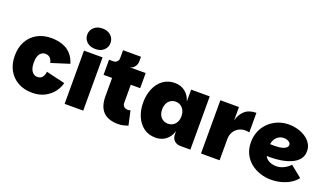

<svg xmlns="http://www.w3.org/2000/svg" viewBox="-75 -1362 3258 1901"><g transform="rotate(20 1554.0 -411.5)"><path d="M308 7Q224 7 160 -28.5Q96 -64 60 -128.5Q24 -193 24 -281Q24 -367 59 -431.5Q94 -496 158 -532Q222 -568 308 -568Q344 -568 382.5 -561Q421 -554 457 -535.5Q493 -517 522.5 -482.5Q552 -448 569 -392L379 -332Q372 -364 353.5 -382.5Q335 -401 304 -401Q280 -401 262 -387.5Q244 -374 234 -347.5Q224 -321 224 -281Q224 -242 234 -214.5Q244 -187 262 -172.5Q280 -158 304 -158Q342 -158 359 -183Q376 -208 378 -239L577 -192Q566 -143 531.5 -97.5Q497 -52 441.5 -22.5Q386 7 308 7Z M651 0V-561H847V0ZM750 -614Q695 -614 661 -644.5Q627 -675 627 -721Q627 -768 661 -799Q695 -830 750 -830Q805 -830 838.5 -799Q872 -768 872 -721Q872 -675 838.5 -644.5Q805 -614 750 -614Z M1217 7Q1110 7 1057.5 -47Q1005 -101 1005 -209V-402H915V-561H1301V-402H1202V-209Q1202 -187 1218 -172.5Q1234 -158 1258 -158Q1265 -158 1272 -159.5Q1279 -161 1286 -163L1319 -13Q1297 -6 1271.5 0.5Q1246 7 1217 7ZM960 -515V-561Q983 -561 998 -576Q1013 -591 1013 -614V-697H1202V-644Q1202 -629 1194.5 -611Q1187 -593 1172 -579Q1157 -565 1134 -561Z M1609 7Q1535 7 1483 -32Q1431 -71 1404 -136.5Q1377 -202 1377 -280Q1377 -358 1404 -423.5Q1431 -489 1483 -528.5Q1535 -568 1609 -568Q1671 -568 1716.5 -533Q1762 -498 1780 -435V-561H1976V0H1876Q1830 0 1805 -25Q1780 -50 1780 -96V-125Q1762 -62 1716.5 -27.5Q1671 7 1609 7ZM1678 -165Q1707 -165 1730 -179Q1753 -193 1766.5 -218.5Q1780 -244 1780 -280Q1780 -316 1766.5 -342Q1753 -368 1730 -382.5Q1707 -397 1678 -397Q1649 -397 1626 -382.5Q1603 -368 1590 -342Q1577 -316 1577 -280Q1577 -244 1590 -218.5Q1603 -193 1626 -179Q1649 -165 1678 -165Z M2088 0V-561H2284V0ZM2261 -221 2284 -420Q2301 -488 2346 -527Q2391 -566 2466 -566V-360Q2454 -363 2443 -364Q2432 -365 2421 -365Q2386 -365 2354.5 -348Q2323 -331 2303.5 -299Q2284 -267 2284 -221Z M2825 7Q2767 7 2711.5 -11Q2656 -29 2611.5 -64.5Q2567 -100 2540.5 -153Q2514 -206 2514 -276Q2514 -340 2537 -393.5Q2560 -447 2601 -486Q2642 -525 2695.5 -546.5Q2749 -568 2810 -568Q2857 -568 2902.5 -555.5Q2948 -543 2985.5 -518.5Q3023 -494 3045 -459Q3067 -424 3067 -380Q3067 -328 3038 -293Q3009 -258 2961 -237.5Q2913 -217 2856.5 -208Q2800 -199 2746 -199Q2740 -199 2733.5 -199Q2727 -199 2721 -199.5Q2715 -200 2709 -200Q2714 -183 2731.5 -168Q2749 -153 2775 -144.5Q2801 -136 2829 -136Q2860 -136 2887 -146Q2914 -156 2936.5 -171.5Q2959 -187 2974 -204L3094 -107Q3065 -69 3021.5 -43.5Q2978 -18 2927.5 -5.5Q2877 7 2825 7ZM2742 -320Q2765 -320 2789.5 -322.5Q2814 -325 2834.5 -331.5Q2855 -338 2868 -350Q2881 -362 2881 -380Q2881 -394 2870 -404Q2859 -414 2842.5 -419.5Q2826 -425 2809 -425Q2775 -425 2750.5 -408Q2726 -391 2713.5 -367Q2701 -343 2699 -322Q2706 -321 2718.5 -320.5Q2731 -320 2742 -320Z"/></g></svg>

Font: Parkinsans ExtraBold
Style: Regular
Weight: 800
Designer: Red Stone, Indian Type Foundry
Foundry: Indian Type Foundry
Version: Version 1.000